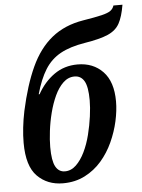

<svg xmlns="http://www.w3.org/2000/svg" viewBox="-55 -813 642 867"><g transform="rotate(-5 266.5 -380.0)"><path d="M196 10Q125 10 79.5 -36Q34 -82 34 -187Q34 -254 50 -331Q75 -446 112 -526.5Q149 -607 207 -654Q265 -701 350 -715Q406 -724 435 -731Q464 -738 476 -747Q488 -756 492 -770H533Q524 -716 507.5 -686Q491 -656 454.5 -640Q418 -624 349 -613Q281 -602 237.5 -578Q194 -554 167 -511Q140 -468 121 -400H125Q155 -454 201 -486.5Q247 -519 307 -519Q378 -519 422 -473Q466 -427 466 -338Q466 -296 455.5 -248.5Q445 -201 424 -155Q403 -109 371 -72Q339 -35 295 -12.5Q251 10 196 10ZM209 -43Q237 -43 259.5 -64.5Q282 -86 299 -121Q316 -156 326.5 -198Q337 -240 342.5 -280.5Q348 -321 348 -353Q348 -414 333 -440Q318 -466 289 -466Q260 -466 237.5 -444.5Q215 -423 199 -388.5Q183 -354 172.5 -313Q162 -272 157 -231Q152 -190 152 -158Q152 -96 166.5 -69.5Q181 -43 209 -43Z"/></g></svg>

Font: Noto Serif ExtraCondensed SemiBold
Style: Italic
Weight: 600
Width: 2
Italic angle: -12°
Designer: Monotype Design Team
Foundry: Monotype Imaging Inc.
Version: Version 2.013